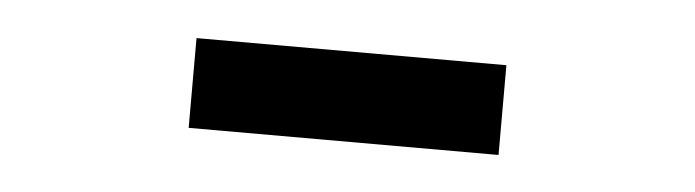

<svg xmlns="http://www.w3.org/2000/svg" viewBox="-24 -394 648 179"><g transform="rotate(5 300.0 -304.0)"><path d="M155 -262V-346H445V-262Z"/></g></svg>

Font: IBM Plox Mono
Style: Regular
Weight: 400
Monospace: yes
Designer: Mike Abbink, Paul van der Laan, Pieter van Rosmalen
Foundry: Bold Monday
Version: Version 2.1